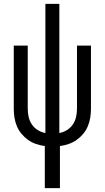

<svg xmlns="http://www.w3.org/2000/svg" viewBox="-20 -755 540 990"><path d="M211 215V-2Q188 -5 166 -12.5Q144 -20 125 -33.5Q106 -47 91 -65Q76 -83 67 -104.5Q58 -126 54.5 -149Q51 -172 51 -195V-520H123V-195Q123 -174 127.5 -153Q132 -132 144 -114Q156 -96 174.5 -84.5Q193 -73 214 -69V-735H286V-69Q307 -73 325.5 -84.5Q344 -96 356 -114Q368 -132 372.5 -153Q377 -174 377 -195V-520H449V-195Q449 -172 445.5 -149Q442 -126 433 -104.5Q424 -83 409 -65Q394 -47 375 -33.5Q356 -20 334 -12.5Q312 -5 289 -2V215Z"/></svg>

Font: Iosevka Custom
Style: Regular
Weight: 400
Monospace: yes
Designer: Belleve Invis
Foundry: Belleve Invis
Version: Version 32.5.0; ttfautohint (v1.8.4)